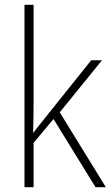

<svg xmlns="http://www.w3.org/2000/svg" viewBox="-20 -780 462 800"><path d="M120 -375Q120 -302 118 -227H119Q132 -244 143.5 -258.5Q155 -273 168 -289L360 -529H405L229 -312L421 0H378L203 -284L120 -185V0H82V-760H120Z"/></svg>

Font: Noto Sans Gujarati SemiCondensed ExtraLight
Style: Regular
Weight: 200
Width: 4
Designer: Jelle Bosma - Monotype Design Team, Universal Thirst
Foundry: Monotype Imaging Inc.
Version: Version 2.106; ttfautohint (v1.8.4.7-5d5b)